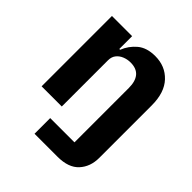

<svg xmlns="http://www.w3.org/2000/svg" viewBox="-198 -662 996 996"><g transform="rotate(45 300.0 -164.0)"><path d="M213 85H391V-314Q391 -363 369.5 -388.5Q348 -414 304 -414Q281 -414 260 -405.5Q239 -397 226 -380.5Q213 -364 213 -339V0H65V-516H213V-422H219Q236 -466 272.5 -497Q309 -528 371 -528Q445 -528 492 -478Q539 -428 539 -334V51Q539 116 500.5 158Q462 200 382 200H213Z"/></g></svg>

Font: Lilex
Style: Regular
Weight: 400
Monospace: yes
Designer: Mike Abbink, Paul van der Laan, Pieter van Rosmalen, Mikhael Khrustik
Foundry: Mikhael Khrustik
Version: Version 2.510